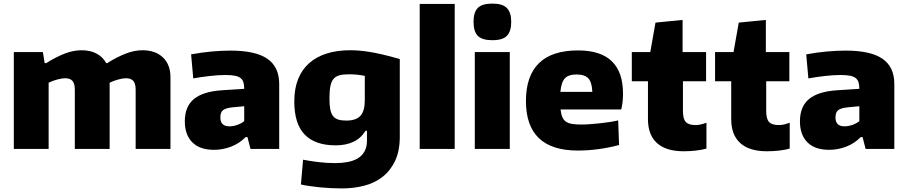

<svg xmlns="http://www.w3.org/2000/svg" viewBox="-20 -830 5055 1070"><path d="M57 -540H219L229 -478H237Q291 -512 340 -531Q389 -550 434 -550Q483 -550 518 -531.5Q553 -513 572 -478H577Q631 -512 680 -531Q729 -550 774 -550Q846 -550 888 -510Q930 -470 930 -399V0H736V-330Q736 -364 723 -379Q710 -394 682 -394Q665 -394 639 -387Q613 -380 591 -369V0H397V-330Q397 -364 384 -379Q371 -394 342 -394Q326 -394 299.5 -387Q273 -380 251 -369V0H57Z M1173 5Q1093 5 1051.5 -37Q1010 -79 1010 -154Q1010 -236 1060.5 -278Q1111 -320 1217 -327L1341 -335Q1341 -357 1336.5 -371.5Q1332 -386 1320.5 -395Q1309 -404 1289 -408Q1269 -412 1236 -412Q1198 -412 1149 -406.5Q1100 -401 1057 -393L1045 -527Q1104 -538 1160 -543Q1216 -548 1265 -548Q1404 -548 1470 -502.5Q1536 -457 1536 -362V0H1376L1359 -66H1349Q1312 -29 1266 -12Q1220 5 1173 5ZM1258 -126Q1281 -126 1304 -134.5Q1327 -143 1341 -155V-238L1277 -232Q1238 -228 1223 -216Q1208 -204 1208 -176Q1208 -126 1258 -126Z M1886 220Q1856 220 1824.5 218.5Q1793 217 1763 214Q1733 211 1705.5 207Q1678 203 1657 198L1669 60Q1704 67 1752 73Q1800 79 1848 79Q1885 79 1917 73Q1949 67 1973 53Q1997 39 2011 14.5Q2025 -10 2025 -46V-101H2017Q1991 -59 1949 -39.5Q1907 -20 1851 -20Q1736 -20 1678 -80Q1620 -140 1620 -265Q1620 -336 1641.5 -389.5Q1663 -443 1703.5 -478.5Q1744 -514 1801.5 -532Q1859 -550 1931 -550Q1955 -550 1980.5 -548Q2006 -546 2038 -541Q2070 -536 2111 -526.5Q2152 -517 2208 -501V-69Q2208 11 2182 66Q2156 121 2112 155.5Q2068 190 2009.5 205Q1951 220 1886 220ZM1910 -158Q1964 -158 1988.5 -184.5Q2013 -211 2013 -271V-407Q1995 -411 1973 -413.5Q1951 -416 1925 -416Q1893 -416 1872 -410.5Q1851 -405 1838.5 -390Q1826 -375 1821 -348.5Q1816 -322 1816 -280Q1816 -245 1820.5 -221.5Q1825 -198 1835.5 -184Q1846 -170 1864 -164Q1882 -158 1910 -158Z M2319 -808H2514V0H2319Z M2724 -606Q2667 -606 2643 -630Q2619 -654 2619 -708Q2619 -762 2643 -786Q2667 -810 2724 -810Q2781 -810 2805 -785Q2829 -760 2829 -708Q2829 -656 2805.5 -631Q2782 -606 2724 -606ZM2626 -540H2821V0H2626Z M3200 9Q2911 9 2911 -267Q2911 -407 2983.5 -478Q3056 -549 3202 -549Q3452 -549 3452 -308Q3452 -259 3442 -220H3104Q3107 -194 3114 -177.5Q3121 -161 3134 -152Q3147 -143 3167.5 -139.5Q3188 -136 3218 -136Q3241 -136 3268.5 -138Q3296 -140 3324 -143Q3352 -146 3378 -150Q3404 -154 3425 -159L3430 -22Q3380 -8 3319.5 0.5Q3259 9 3200 9ZM3193 -415Q3148 -415 3128 -393.5Q3108 -372 3103 -318H3281Q3279 -371 3259 -393Q3239 -415 3193 -415Z M3790 13Q3692 13 3641.5 -32.5Q3591 -78 3591 -166V-377H3501V-540H3604L3633 -704L3784 -719V-540H3915V-377H3786V-211Q3786 -167 3802 -150Q3818 -133 3857 -133Q3871 -133 3885.5 -136.5Q3900 -140 3917 -146V-2Q3894 5 3859.5 9Q3825 13 3790 13Z M4254 13Q4156 13 4105.5 -32.5Q4055 -78 4055 -166V-377H3965V-540H4068L4097 -704L4248 -719V-540H4379V-377H4250V-211Q4250 -167 4266 -150Q4282 -133 4321 -133Q4335 -133 4349.5 -136.5Q4364 -140 4381 -146V-2Q4358 5 4323.5 9Q4289 13 4254 13Z M4601 5Q4521 5 4479.5 -37Q4438 -79 4438 -154Q4438 -236 4488.5 -278Q4539 -320 4645 -327L4769 -335Q4769 -357 4764.5 -371.5Q4760 -386 4748.5 -395Q4737 -404 4717 -408Q4697 -412 4664 -412Q4626 -412 4577 -406.5Q4528 -401 4485 -393L4473 -527Q4532 -538 4588 -543Q4644 -548 4693 -548Q4832 -548 4898 -502.5Q4964 -457 4964 -362V0H4804L4787 -66H4777Q4740 -29 4694 -12Q4648 5 4601 5ZM4686 -126Q4709 -126 4732 -134.5Q4755 -143 4769 -155V-238L4705 -232Q4666 -228 4651 -216Q4636 -204 4636 -176Q4636 -126 4686 -126Z"/></svg>

Font: Encode Sans Normal
Style: ExtraBold
Weight: 800
Designer: Pablo Impallari, Andres Torresi
Foundry: Pablo Impallari, Andres Torresi
Version: Version 1.000; ttfautohint (v1.00) -l 8 -r 50 -G 200 -x 14 -